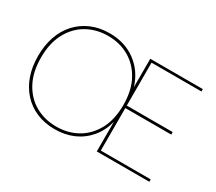

<svg xmlns="http://www.w3.org/2000/svg" viewBox="-131 -978 1411 1256"><g transform="rotate(30 574.0 -350.0)"><path d="M381 12Q305 12 243.5 -14Q182 -40 138 -88.5Q94 -137 71 -203Q48 -269 48 -350Q48 -430 71 -496.5Q94 -563 138 -611Q182 -659 243.5 -685.5Q305 -712 381 -712Q496 -712 578.5 -651Q661 -590 693 -486V-700H1090V-682H713V-358H1060V-339H713V-18H1090V0H693V-223Q674 -149 629 -96Q584 -43 521 -15.5Q458 12 381 12ZM381 -8Q469 -8 539 -47.5Q609 -87 650.5 -163Q692 -239 692 -350Q692 -459 650.5 -535.5Q609 -612 539 -652Q469 -692 381 -692Q293 -692 222.5 -652Q152 -612 111 -535.5Q70 -459 70 -350Q70 -241 111 -164.5Q152 -88 222.5 -48Q293 -8 381 -8Z"/></g></svg>

Font: DM Sans 18pt Thin
Style: Regular
Weight: 250
Designer: Colophon Foundry, Jonny Pinhorn
Foundry: Colophon Foundry
Version: Version 4.004;gftools[0.9.30]